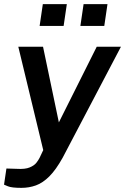

<svg xmlns="http://www.w3.org/2000/svg" viewBox="-34 -743 605 928"><path d="M69.5 165Q22 165 3.8 157.2Q-14.5 149.5 -14.5 149.5L-3 71.5L47 73Q87.5 75.5 109.5 66.2Q131.5 57 141.8 43.8Q152 30.5 157 20.5L175 -17.5L54.5 -517H174L250.5 -151.5L433.5 -517H550.5L269 19Q236.5 77.5 204.8 109.2Q173 141 139.8 153Q106.5 165 69.5 165ZM354.5 -617.5 370 -723H485.5L470 -617.5ZM157.5 -617.5 173 -723H289L273.5 -617.5Z"/></svg>

Font: Public Sans Thin SemiBold
Style: Italic
Weight: 600
Italic angle: -8°
Version: Version 2.001